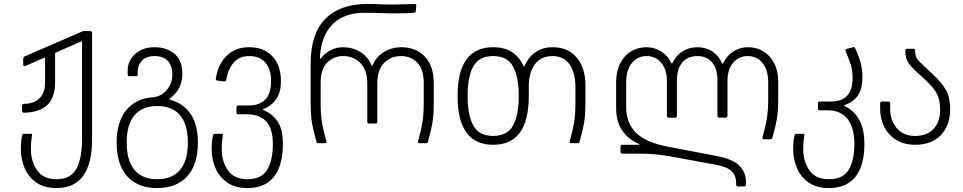

<svg xmlns="http://www.w3.org/2000/svg" viewBox="-20 -728 4897 976"><path d="M86 30Q86 -12 93 -40Q95 -48 101 -48H138Q143 -48 143 -43Q143 -39 140 -19.5Q137 0 137 30Q137 92 168.5 137.5Q200 183 267 183Q340 183 368.5 129.5Q397 76 397 -20V-514Q397 -520 392 -517L262 -460Q260 -459 260 -456V-308Q260 -233 221 -195Q182 -157 102 -155Q92 -155 92 -165V-190Q92 -200 102 -200Q154 -201 181.5 -229Q209 -257 209 -308V-431Q209 -436 203 -434L112 -394L104 -392Q98 -392 98 -400V-429Q98 -438 105 -441L384 -562Q386 -563 393.5 -566.5Q401 -570 407 -570H438Q448 -570 448 -560V-20Q448 228 267 228Q204 228 163.5 199Q123 170 104.5 125Q86 80 86 30Z M573 -3Q573 -109 622 -168.5Q671 -228 760 -234Q791 -237 813 -256Q856 -293 856 -348Q856 -395 832.5 -419Q809 -443 765 -443Q724 -443 702 -420Q680 -397 680 -363V-348Q680 -341 673 -341H636Q629 -341 629 -348V-368Q629 -419 667 -453.5Q705 -488 765 -488Q828 -488 867.5 -454Q907 -420 907 -355Q907 -274 846 -230Q841 -227 841 -225Q841 -223 848 -220Q915 -201 950.5 -146.5Q986 -92 986 -3Q986 109 931.5 168.5Q877 228 779 228Q681 228 627 168.5Q573 109 573 -3ZM779 183Q856 183 895.5 135.5Q935 88 935 -3Q935 -95 895.5 -142Q856 -189 779 -189Q703 -189 663.5 -142Q624 -95 624 -3Q624 88 663.5 135.5Q703 183 779 183Z M1056 30Q1056 -12 1063 -40Q1065 -48 1071 -48H1108Q1113 -48 1113 -43Q1113 -39 1110 -19.5Q1107 0 1107 30Q1107 92 1138.5 137.5Q1170 183 1237 183Q1310 183 1338.5 134.5Q1367 86 1367 5Q1367 -75 1333 -111Q1299 -147 1234 -147H1192Q1182 -147 1182 -157V-182Q1182 -192 1192 -192H1248Q1298 -192 1328 -221.5Q1358 -251 1358 -316Q1358 -375 1329.5 -409Q1301 -443 1247 -443Q1195 -443 1167 -409Q1139 -375 1130 -323Q1128 -312 1119 -314L1086 -318Q1076 -319 1077 -329Q1089 -402 1132.5 -445Q1176 -488 1247 -488Q1321 -488 1364.5 -442Q1408 -396 1408 -316Q1408 -253 1381 -219.5Q1354 -186 1321 -175Q1316 -173 1316.5 -171Q1317 -169 1322 -167Q1365 -149 1391.5 -110Q1418 -71 1418 5Q1418 112 1373 170Q1328 228 1237 228Q1174 228 1133.5 199Q1093 170 1074.5 125Q1056 80 1056 30Z M1874 -396Q1893 -441 1933 -464.5Q1973 -488 2020 -488Q2093 -488 2139 -441Q2185 -394 2185 -305V-209Q2185 -143 2178 -103Q2171 -63 2156 -10Q2154 -4 2152 -2Q2150 0 2146 0H2113Q2102 0 2105 -10Q2120 -63 2127 -103Q2134 -143 2134 -209V-306Q2134 -375 2101.5 -409Q2069 -443 2018 -443Q1966 -443 1932 -407.5Q1898 -372 1898 -303V-110Q1898 -100 1888 -100H1857Q1847 -100 1847 -110V-303Q1847 -372 1812 -407.5Q1777 -443 1725 -443Q1675 -443 1642.5 -409Q1610 -375 1610 -306V-209Q1610 -143 1617 -103Q1624 -63 1639 -10L1640 -6Q1640 0 1631 0H1599Q1594 0 1592 -2Q1590 -4 1588 -10Q1573 -63 1566 -103Q1559 -143 1559 -209V-404Q1559 -556 1633.5 -632Q1708 -708 1850 -708Q1880 -708 1920 -706L1973 -705Q2010 -705 2045.5 -706.5Q2081 -708 2087 -708Q2097 -708 2096 -699L2094 -671Q2094 -665 2085 -663Q2062 -660 1970 -660L1927 -661Q1885 -663 1834 -663Q1730 -663 1672.5 -606.5Q1615 -550 1607 -447Q1606 -430 1607 -428.5Q1608 -427 1613 -434Q1633 -459 1662 -473.5Q1691 -488 1724 -488Q1771 -488 1810.5 -464.5Q1850 -441 1869 -396Q1872 -391 1874 -396Z M2306 -240Q2306 -488 2487 -488Q2543 -488 2580.5 -464.5Q2618 -441 2641 -394Q2643 -389 2644 -389Q2645 -389 2647 -394Q2666 -438 2702.5 -463Q2739 -488 2789 -488Q2867 -488 2911.5 -435.5Q2956 -383 2956 -293V-209Q2956 -143 2949 -103Q2942 -63 2927 -10Q2925 -4 2923 -2Q2921 0 2916 0H2885Q2873 0 2876 -10Q2891 -63 2898 -103Q2905 -143 2905 -209V-286Q2905 -357 2876 -400Q2847 -443 2788 -443Q2730 -443 2699 -401Q2668 -359 2668 -292V-240Q2668 8 2487 8Q2306 8 2306 -240ZM2487 -37Q2558 -37 2587.5 -89Q2617 -141 2617 -240Q2617 -339 2587.5 -391Q2558 -443 2487 -443Q2416 -443 2386.5 -391.5Q2357 -340 2357 -240Q2357 -141 2386.5 -89Q2416 -37 2487 -37Z M3722 210V201Q3722 166 3699.5 143Q3677 120 3617 109L3393 68Q3314 53 3231 53H3144Q3134 53 3134 43V18Q3134 8 3144 8H3224Q3230 8 3230 6Q3230 4 3220 0Q3170 -23 3141 -67.5Q3112 -112 3112 -179V-310Q3112 -366 3132.5 -406Q3153 -446 3188 -467Q3223 -488 3266 -488Q3307 -488 3341.5 -466Q3376 -444 3393 -406Q3394 -405 3395.5 -405Q3397 -405 3398 -406Q3414 -444 3448 -466Q3482 -488 3524 -488Q3568 -488 3601 -466.5Q3634 -445 3651 -406Q3652 -405 3653.5 -405Q3655 -405 3656 -406Q3673 -444 3707 -466Q3741 -488 3782 -488Q3848 -488 3892 -440.5Q3936 -393 3936 -310V-229Q3936 -163 3929 -123Q3922 -83 3907 -30Q3905 -24 3903 -22Q3901 -20 3896 -20H3865Q3853 -20 3856 -30Q3871 -83 3878 -123Q3885 -163 3885 -229V-310Q3885 -372 3856.5 -407.5Q3828 -443 3781 -443Q3735 -443 3706.5 -408.5Q3678 -374 3678 -316V-140Q3678 -130 3668 -130H3637Q3627 -130 3627 -140V-320Q3627 -378 3600 -410.5Q3573 -443 3524 -443Q3476 -443 3448.5 -410.5Q3421 -378 3421 -320V-140Q3421 -130 3411 -130H3380Q3370 -130 3370 -140V-316Q3370 -374 3341.5 -408.5Q3313 -443 3268 -443Q3221 -443 3192 -407.5Q3163 -372 3163 -310V-184Q3163 -104 3212 -54Q3261 -4 3377 18L3623 65Q3706 81 3739 114.5Q3772 148 3772 197V210Q3772 220 3762 220H3732Q3722 220 3722 210Z M4012 30Q4012 -12 4019 -40Q4021 -48 4027 -48H4064Q4069 -48 4069 -43Q4069 -39 4066 -19.5Q4063 0 4063 30Q4063 92 4094.5 137.5Q4126 183 4193 183Q4266 183 4294.5 134.5Q4323 86 4323 5Q4323 -80 4288 -123.5Q4253 -167 4190 -167H4148Q4138 -167 4138 -177V-202Q4138 -212 4148 -212H4204Q4314 -212 4314 -331Q4314 -369 4306 -395.5Q4298 -422 4278 -469Q4275 -476 4282 -479L4317 -488L4321 -489Q4326 -489 4327 -483Q4344 -447 4354 -412Q4364 -377 4364 -331Q4364 -225 4274 -194Q4271 -193 4271 -191Q4271 -189 4274 -188Q4317 -170 4345.5 -123Q4374 -76 4374 5Q4374 112 4329 170Q4284 228 4193 228Q4130 228 4089.5 199Q4049 170 4030.5 125Q4012 80 4012 30Z M4454 -176V-202Q4454 -212 4464 -212H4495Q4505 -212 4505 -202V-175Q4505 -117 4538 -77Q4571 -37 4632 -37Q4693 -37 4726 -73Q4759 -109 4759 -170Q4759 -217 4744 -248Q4729 -279 4690 -316L4650 -353Q4610 -389 4596 -411Q4582 -433 4582 -470Q4582 -480 4592 -480H4622Q4632 -480 4632 -470Q4632 -446 4639.5 -433Q4647 -420 4675 -394L4718 -354Q4769 -307 4789.5 -268.5Q4810 -230 4810 -173Q4810 -90 4762.5 -41Q4715 8 4632 8Q4576 8 4535.5 -17Q4495 -42 4474.5 -83.5Q4454 -125 4454 -176Z"/></svg>

Font: Barlow GEO Light
Style: Regular
Weight: 300
Designer: Jeremy Tribby
Foundry: Tribby Type
Version: Version 1.408